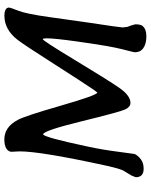

<svg xmlns="http://www.w3.org/2000/svg" viewBox="76 -790 702 895"><g transform="rotate(-90 427.5 -342.0)"><path d="M249.5 -492.2Q236.3 -492.2 191.9 -282.7Q177.2 -214.4 168 -141.4Q158.7 -68.4 157.7 -65.9Q151.4 -51.8 134 -37.8Q116.7 -23.9 88.9 -23.9Q49.3 -23.9 49.3 -61L57.6 -81.1L81.1 -120.1Q90.3 -140.1 102.1 -192.9Q169.9 -502.9 169.9 -602.1L168.9 -622.6L168 -639.6Q168 -653.8 182.6 -663.6Q197.8 -673.3 225.6 -673.3Q253.4 -673.3 276.1 -658.4Q298.8 -643.6 316.9 -610.1Q335 -576.7 383.5 -408.2Q432.1 -239.7 444.3 -239.7L457 -256.8Q481 -291 574.7 -437.5Q668 -584 690.4 -612.3Q737.8 -672.9 801.8 -672.9Q840.3 -672.9 840.3 -650.9Q840.3 -646 825.7 -608.6Q811 -571.3 796.1 -465.1Q781.2 -358.9 773.4 -304.2L769.5 -276.9Q747.6 -133.3 747.6 -122.1L750 -100.6L756.8 -82L762.2 -63Q762.2 -38.1 754.4 -28.8Q739.7 -11.2 706.1 -11.2Q672.4 -11.2 652.1 -24.9Q631.8 -38.6 631.8 -65.4Q631.8 -68.8 646.2 -124.5Q660.6 -180.2 682.6 -337.4Q696.8 -439.5 696.8 -475.1Q696.8 -494.1 692.9 -494.1Q686 -494.1 594.5 -342.5Q502.9 -190.9 466.6 -138.2Q430.2 -85.4 396 -85.4Q377 -85.4 365.5 -109.6Q354 -133.8 310.1 -313Q266.1 -492.2 249.5 -492.2Z"/></g></svg>

Font: Averia Libre
Style: Italic
Weight: 400
Italic angle: -7.90001°
Version: Version 1.002